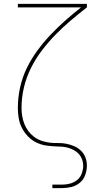

<svg xmlns="http://www.w3.org/2000/svg" viewBox="-20 -755 540 990"><path d="M250 215V197H300Q321 197 341.5 191.5Q362 186 378 173Q394 160 401.5 139.5Q409 119 409 99Q409 83 403.5 67.5Q398 52 387.5 40Q377 28 362.5 20Q348 12 333 7.5Q318 3 302 1.5Q286 0 270 0H269Q242 -1 216 -5Q190 -9 166 -21Q142 -33 123.5 -52.5Q105 -72 93 -95.5Q81 -119 76.5 -145.5Q72 -172 72 -198Q72 -251 83.5 -303.5Q95 -356 118 -403.5Q141 -451 172.5 -494Q204 -537 240.5 -575.5Q277 -614 316.5 -649Q356 -684 398 -717H72V-735H428V-717Q386 -684 345 -649.5Q304 -615 266.5 -576.5Q229 -538 196.5 -495.5Q164 -453 140 -405Q116 -357 103.5 -304.5Q91 -252 91 -198Q91 -177 94.5 -156Q98 -135 106 -115Q114 -95 127 -78Q140 -61 157 -48.5Q174 -36 194.5 -29Q215 -22 236 -19.5Q257 -17 278.5 -17.5Q300 -18 321 -14Q342 -10 362 -1.5Q382 7 397.5 22Q413 37 420.5 57Q428 77 428 98Q428 123 419.5 147Q411 171 392 187Q373 203 348.5 209Q324 215 300 215Z"/></svg>

Font: Iosevka SS18 Thin
Style: Regular
Weight: 100
Monospace: yes
Designer: Belleve Invis
Foundry: Belleve Invis
Version: Version 25.1.1; ttfautohint (v1.8.4)